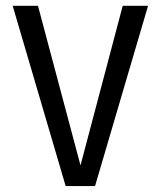

<svg xmlns="http://www.w3.org/2000/svg" viewBox="-20 -624 540 644"><path d="M250 -69.3 391.6 -604.5H476.6L298.8 0H200.2L22.5 -604.5H107.4Z"/></svg>

Font: BabelStone Pseudographica Colour
Style: Regular
Weight: 400
Designer: Andrew West
Foundry: BabelStone
Version: Version 16.0.0